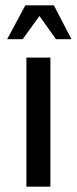

<svg xmlns="http://www.w3.org/2000/svg" viewBox="-20 -700 288 720"><path d="M169 0V-484H79V0ZM7 -553H65L128 -640L190 -553H248L182 -680H75Z"/></svg>

Font: Gamestation Text
Style: Bold
Weight: 400
Designer: Jonas Hecksher
Foundry: Jonas Hecksher, Playtypeª, e-types AS
Version: Version 1.003